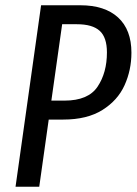

<svg xmlns="http://www.w3.org/2000/svg" viewBox="-20 -709 519 729"><path d="M479 -509Q479 -443 453 -385.5Q427 -328 369 -291.5Q311 -255 220 -255H165L129 0H39L136 -689H285Q378 -689 428.5 -642.5Q479 -596 479 -509ZM386 -510Q386 -567 358.5 -592Q331 -617 272 -617H216L175 -327H225Q315 -327 350.5 -380Q386 -433 386 -510Z"/></svg>

Font: Fira Sans Extra Condensed
Style: Italic
Weight: 400
Width: 3
Italic angle: -8°
Designer: Carrois Corporate & Edenspiekermann AG
Foundry: Carrois Corporate GbR & Edenspiekermann AG
Version: Version 4.203